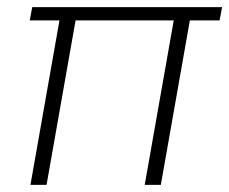

<svg xmlns="http://www.w3.org/2000/svg" viewBox="-20 -516 640 536"><path d="M65 0 146 -459H63L70 -496H600L593 -459H510L429 0H384L465 -459H191L110 0Z"/></svg>

Font: DM Sans 36pt ExtraLight
Style: Italic
Weight: 250
Italic angle: -10°
Designer: Colophon Foundry, Jonny Pinhorn
Foundry: Colophon Foundry
Version: Version 4.004;gftools[0.9.30]